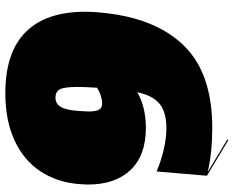

<svg xmlns="http://www.w3.org/2000/svg" viewBox="-98 -758 876 720"><g transform="rotate(90 340.0 -398.0)"><path d="M672 -290Q672 -279 670 -253Q663 -173 622 -111Q581 -49 506.5 -14.5Q432 20 329 20Q177 20 100.5 -56Q24 -132 24 -280Q24 -308 27 -336Q45 -539 149 -647.5Q253 -756 459 -756Q552 -756 625 -739L502 -813L506 -816L639 -736L623 -547Q587 -563 543 -573.5Q499 -584 460 -584Q401 -584 369.5 -558.5Q338 -533 326 -475Q382 -507 460 -507Q563 -507 617.5 -449.5Q672 -392 672 -290ZM396 -252Q398 -284 398 -292Q398 -321 391 -332Q384 -343 368 -343Q340 -343 309 -324Q306 -279 306 -250Q306 -201 315 -184.5Q324 -168 346 -168Q368 -168 380 -186.5Q392 -205 396 -252Z"/></g></svg>

Font: FFF_HK Layer Front
Style: Regular
Weight: 400
Italic angle: -5°
Designer: bBox Type GmbH
Foundry: bBox Type GmbH
Version: Version 0.002